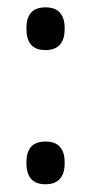

<svg xmlns="http://www.w3.org/2000/svg" viewBox="-20 -478 240 508"><path d="M100.5 9.5Q74.5 9.5 62.2 -4.8Q50 -19 50 -45V-50Q50 -75.5 62.2 -89.5Q74.5 -103.5 100.5 -103.5Q126 -103.5 138.5 -89.5Q151 -75.5 151 -50V-45Q151 -19 138.5 -4.8Q126 9.5 100.5 9.5ZM100.5 -345.5Q74.5 -345.5 62.2 -359.8Q50 -374 50 -400V-405Q50 -430.5 62.2 -444.5Q74.5 -458.5 100.5 -458.5Q126 -458.5 138.5 -444.5Q151 -430.5 151 -405V-400Q151 -374 138.5 -359.8Q126 -345.5 100.5 -345.5Z"/></svg>

Font: Anek Gujarati Medium
Style: Regular
Weight: 400
Version: Version 1.003